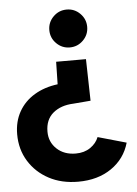

<svg xmlns="http://www.w3.org/2000/svg" viewBox="-52 -553 575 808"><g transform="rotate(-5 235.0 -149.0)"><path d="M323 -297 327 -121 254 -115Q201 -113 168 -85.5Q135 -58 135 -7Q135 37 166 66Q197 95 246 95Q282 95 307.5 77.5Q333 60 343 34L463 68Q444 135 386.5 174.5Q329 214 246 214Q176 214 122.5 185.5Q69 157 38 107Q7 57 7 -7Q7 -61 30.5 -102.5Q54 -144 96.5 -169.5Q139 -195 195 -202L197 -297ZM260 -512Q293 -512 316.5 -488.5Q340 -465 340 -432Q340 -399 316.5 -375.5Q293 -352 260 -352Q227 -352 203.5 -375.5Q180 -399 180 -432Q180 -465 203.5 -488.5Q227 -512 260 -512Z"/></g></svg>

Font: Figtree
Style: Bold
Weight: 700
Designer: Erik Kennedy
Foundry: Erik Kennedy
Version: Version 2.001;gftools[0.9.30]